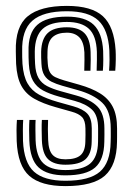

<svg xmlns="http://www.w3.org/2000/svg" viewBox="-20 -629 453 658"><path d="M204.2 8.8Q120.5 8.8 80.6 -26.2Q40.8 -61.2 37.2 -145.5Q36.5 -164.8 36.6 -183.5Q36.8 -202.2 38 -218H59.5Q58.5 -204.2 58.4 -184Q58.2 -163.8 58.8 -146.2Q62 -71.8 96.5 -40.6Q131 -9.5 204.2 -9.5Q286.8 -9.5 322.5 -40.6Q358.2 -71.8 359.2 -142.5Q359.5 -152.5 359.6 -159.4Q359.8 -166.2 359.6 -173Q359.5 -179.8 359.5 -189Q359.5 -249.5 330.1 -277.2Q300.8 -305 246.5 -320.2L193.8 -335Q172 -341.2 156.4 -349Q140.8 -356.8 132 -371Q123.2 -385.2 122 -410.5Q121.5 -421.8 121.1 -431.2Q120.8 -440.8 121 -452Q122.2 -495 143 -515.2Q163.8 -535.5 209.2 -535.5Q249 -535.5 269 -515.8Q289 -496 290.5 -450.8Q291 -440.5 290.9 -424.2Q290.8 -408 290 -386.5H268.8Q269.5 -405 269.5 -424.1Q269.5 -443.2 269.2 -449.8Q267.2 -485.2 251.8 -501.1Q236.2 -517 209.2 -517Q177.2 -517 160.4 -501.9Q143.5 -486.8 142.8 -452Q142.2 -440 142.5 -431.1Q142.8 -422.2 143.8 -410.5Q145.2 -391.2 151.6 -380.6Q158 -370 170 -364.4Q182 -358.8 199.8 -353.5L251.5 -338.8Q294 -326.8 322.9 -309Q351.8 -291.2 366.5 -262.8Q381.2 -234.2 381.2 -189Q381.2 -179.2 381.2 -172.5Q381.2 -165.8 381.2 -158.9Q381.2 -152 381 -142.5Q379.8 -62.8 339.5 -27Q299.2 8.8 204.2 8.8ZM204.2 -28Q142 -28 112.5 -55Q83 -82 80.5 -147.2Q79.8 -163.5 79.8 -183.8Q79.8 -204 80.8 -218H102Q101.2 -204.2 101.4 -184Q101.5 -163.8 102 -148.2Q104.2 -92.5 128.6 -69.4Q153 -46.2 204.2 -46.2Q263 -46.2 289.1 -68.5Q315.2 -90.8 316 -143Q316.2 -155.5 316.2 -165.9Q316.2 -176.2 316.2 -189Q316.2 -233.8 295.4 -253.2Q274.5 -272.8 236.2 -283.2L182.2 -298Q149.8 -307 127.5 -319Q105.2 -331 93.1 -352.2Q81 -373.5 78.8 -409.8Q78 -421.8 77.9 -432.2Q77.8 -442.8 77.8 -452.2Q76 -515.2 107.6 -543.6Q139.2 -572 209.2 -572Q272.2 -572 301.2 -544Q330.2 -516 333.5 -454.5Q334 -444 334 -424.1Q334 -404.2 332.5 -386.5H311.2Q311.8 -404.2 312.1 -424.1Q312.5 -444 312 -451.5Q310 -506.8 284.8 -530.2Q259.5 -553.8 209.2 -553.8Q152.2 -553.8 126.1 -529.9Q100 -506 99.2 -452.8Q99 -440.5 99.4 -430.8Q99.8 -421 100.2 -410.5Q101.8 -379.5 112 -361.8Q122.2 -344 141.2 -334.1Q160.2 -324.2 188 -316.5L241.2 -301.8Q291 -287.8 314.4 -263.5Q337.8 -239.2 337.8 -189Q337.8 -178.2 337.9 -167.4Q338 -156.5 337.5 -142.8Q336.5 -81.5 305.9 -54.8Q275.2 -28 204.2 -28ZM204.2 -64.5Q164.5 -64.5 144.9 -83.4Q125.2 -102.2 123.5 -149Q123 -163.8 122.8 -183.4Q122.5 -203 123.5 -218H144.8Q144 -203.2 144.1 -186.8Q144.2 -170.2 145 -149.8Q146.2 -113.2 160.4 -98.1Q174.5 -83 204.2 -83Q239.8 -83 255.8 -96.9Q271.8 -110.8 272.5 -143.2Q273 -157.2 273 -166.8Q273 -176.2 272.8 -189Q272.5 -215.5 261.4 -227.5Q250.2 -239.5 225.8 -246.2L170.5 -261.8Q127 -274 97.8 -290.5Q68.5 -307 53.1 -335.1Q37.8 -363.2 35.2 -410.2Q34.8 -423.5 34.6 -433.1Q34.5 -442.8 34.2 -453.2Q32 -537.8 75 -573.2Q118 -608.8 209.2 -608.8Q294 -608.8 332.6 -573.4Q371.2 -538 376.2 -456.8Q377 -444.5 376.8 -424.8Q376.5 -405 375 -386.5H353.8Q355.2 -404.8 355.4 -424.6Q355.5 -444.5 354.8 -455.5Q351 -527.2 317 -558.9Q283 -590.5 209.2 -590.5Q128 -590.5 91 -558.1Q54 -525.8 56 -452.5Q56.2 -442.5 56.1 -432.8Q56 -423 57 -410.2Q60.2 -367.8 74.4 -343.1Q88.5 -318.5 114 -304.6Q139.5 -290.8 176.2 -280.2L231 -264.8Q264.2 -255.5 279.4 -239.4Q294.5 -223.2 294.5 -189Q294.5 -179.8 294.5 -173Q294.5 -166.2 294.5 -159.5Q294.5 -152.8 294.2 -142.8Q293.5 -101.8 272.9 -83.1Q252.2 -64.5 204.2 -64.5Z"/></svg>

Font: Big Shoulders Inline Text Thin
Style: Bold
Weight: 700
Version: Version 2.002